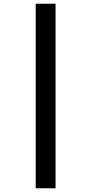

<svg xmlns="http://www.w3.org/2000/svg" viewBox="-20 -782 491 1033"><path d="M172 -762V231H279V-762Z"/></svg>

Font: Noto Sans Display SemiCondensed
Style: Bold
Weight: 700
Width: 4
Designer: Monotype Design Team
Foundry: Monotype Imaging Inc.
Version: Version 1.900